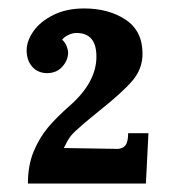

<svg xmlns="http://www.w3.org/2000/svg" viewBox="-20 -736 415 454"><path d="M317 -609Q317 -573 293 -545Q269 -517 216 -475Q204 -465 191 -454.5Q178 -444 165 -432Q152 -421 145.5 -412Q139 -403 131 -386L254 -384Q268 -383 275.5 -391Q283 -399 283 -421H331L325 -302H46Q46 -345 59.5 -377.5Q73 -410 93 -434Q113 -458 146 -487Q208 -542 208 -602Q208 -658 161 -658Q151 -658 141 -653Q131 -648 127 -642Q134 -636 137.5 -627Q141 -618 141 -611Q141 -594 127.5 -578.5Q114 -563 90 -563Q68 -564 55.5 -579Q43 -594 43 -617Q43 -639 59 -662Q75 -685 106 -700.5Q137 -716 179 -716Q237 -716 277 -689.5Q317 -663 317 -609Z"/></svg>

Font: Sumana
Style: Bold
Weight: 700
Designer: Cyreal, Alexei Vanyashin (Devanagari), Olga Karpushina (Latin)
Foundry: Cyreal
Version: Version 1.015;PS 001.015;hotconv 1.0.70;makeotf.lib2.5.58329